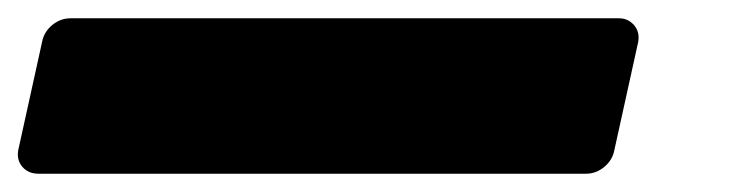

<svg xmlns="http://www.w3.org/2000/svg" viewBox="-55 -105 804 210"><path d="M-13 85Q-24 85 -30.5 77.5Q-37 70 -35 59L-9 -59Q-7 -70 2 -77.5Q11 -85 22 -85H622Q632 -85 638.5 -77.5Q645 -70 643 -59L617 59Q615 70 606 77.5Q597 85 586 85Z"/></svg>

Font: Rubik Light ExtraBold
Style: Italic
Weight: 800
Italic angle: -12°
Version: Version 2.104